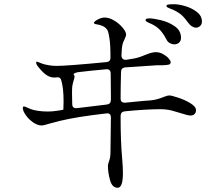

<svg xmlns="http://www.w3.org/2000/svg" viewBox="-20 -853 1040 909"><path d="M936 -751Q936 -737 927 -729.5Q918 -722 908 -722Q899 -722 889 -728Q879 -734 872 -744Q855 -768 840 -781.5Q825 -795 799 -807Q792 -810 785 -812.5Q778 -815 773 -818Q768 -821 768 -825Q768 -830 777 -831.5Q786 -833 805 -833Q826 -833 857 -824Q888 -815 912 -796.5Q936 -778 936 -751ZM908 -331Q908 -321 901.5 -313.5Q895 -306 881 -306Q870 -306 823 -321L792 -330Q766 -336 740 -336Q672 -336 571 -326Q551 -324 551 -304Q551 -182 558 -107Q562 -61 562 -34Q562 36 537 36Q511 36 501 0Q491 -36 491 -68Q491 -76 497 -92.5Q503 -109 503 -133L505 -297Q505 -319 483 -316Q343 -300 265 -281L219 -269Q187 -259 177 -259Q158 -259 137 -273.5Q116 -288 102 -308Q88 -328 88 -342Q88 -349 94 -349Q97 -349 106 -345Q115 -341 124 -337Q136 -332 158.5 -328.5Q181 -325 206 -325Q227 -325 246 -328Q250 -328 260 -330Q280 -333 280 -334V-336Q281 -347 281 -373Q281 -436 270 -473Q266 -487 254 -487L236 -486Q219 -486 202 -496.5Q185 -507 163 -534Q151 -548 151 -558Q151 -561 154 -561Q157 -561 165 -557.5Q173 -554 179 -552Q189 -548 209 -544.5Q229 -541 247 -541Q298 -541 484 -559Q503 -561 503 -579Q503 -645 498 -672Q495 -693 491.5 -703.5Q488 -714 478 -722.5Q468 -731 447 -736Q443 -737 436.5 -738Q430 -739 427.5 -740.5Q425 -742 425 -745Q425 -751 442.5 -760.5Q460 -770 476 -770Q497 -770 521 -755.5Q545 -741 561 -721.5Q577 -702 577 -690Q577 -682 570 -668Q569 -666 564.5 -656Q560 -646 558 -632Q557 -627 556.5 -616.5Q556 -606 555 -591Q555 -580 561 -574.5Q567 -569 578 -570Q624 -577 632 -580Q646 -584 670 -594Q685 -600 696.5 -603Q708 -606 718 -606Q735 -606 751 -597.5Q767 -589 777.5 -577.5Q788 -566 788 -559Q788 -550 780.5 -547.5Q773 -545 750 -544H723Q683 -542 573 -534Q553 -532 553 -512Q551 -436 551 -387Q551 -365 574 -367L656 -375Q698 -377 718.5 -382Q739 -387 755 -394Q771 -401 783 -401Q792 -401 824 -390.5Q856 -380 882 -364Q908 -348 908 -331ZM669 -758Q669 -766 687 -766Q706 -766 742 -757.5Q778 -749 807.5 -728.5Q837 -708 837 -674Q837 -659 827.5 -651Q818 -643 805 -643Q795 -643 784.5 -648.5Q774 -654 768 -666Q755 -692 738 -710.5Q721 -729 694 -741Q691 -742 683.5 -745.5Q676 -749 672.5 -752Q669 -755 669 -758ZM344 -341 485 -358Q505 -360 505 -380V-403Q505 -473 504 -505Q504 -527 482 -525Q413 -519 347 -511Q325 -505 329 -500Q333 -496 333 -490Q333 -486 328.5 -471.5Q324 -457 322 -443Q321 -435 321 -407Q321 -376 322 -360Q322 -349 328 -344.5Q334 -340 344 -341Z"/></svg>

Font: Shippori Mincho B1
Style: Regular
Weight: 400
Designer: FONTDASU
Foundry: FONTDASU / Google Inc. / but / Adobe
Version: Version 3.110; ttfautohint (v1.8.3)